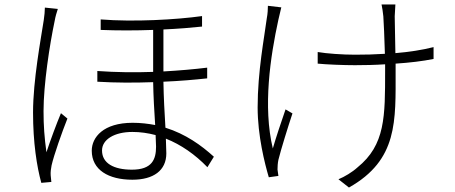

<svg xmlns="http://www.w3.org/2000/svg" viewBox="-20 -790 2040 860"><path d="M239 -750 181 -756C181 -740 179 -721 176 -700C163 -615 128 -430 128 -286C128 -151 145 -44 165 29L210 25C209 17 208 4 207 -5C206 -18 208 -35 211 -49C221 -94 258 -199 282 -259L253 -283C234 -238 205 -160 188 -108C179 -174 175 -226 175 -292C175 -411 202 -588 225 -697C228 -715 234 -735 239 -750ZM677 -185 679 -133C679 -76 661 -30 571 -30C489 -30 437 -59 437 -116C437 -165 492 -199 573 -199C608 -199 643 -194 677 -185ZM431 -703V-656C504 -653 587 -653 666 -656V-468C585 -465 499 -466 416 -472V-424C498 -419 584 -419 666 -422C667 -362 671 -289 675 -230C643 -236 610 -240 574 -240C443 -240 391 -175 391 -115C391 -29 466 15 573 15C667 15 725 -26 725 -103L723 -169C791 -142 854 -98 909 -41L938 -88C882 -139 811 -190 721 -218C717 -282 713 -357 712 -424C785 -427 853 -433 908 -439V-487C851 -480 784 -474 712 -470V-658C778 -661 839 -666 885 -671V-718C771 -702 579 -691 431 -703Z M1240 -757 1180 -764C1180 -750 1179 -728 1175 -708C1164 -623 1134 -470 1134 -309C1134 -182 1166 -57 1184 4L1227 -2C1226 -10 1224 -22 1223 -31C1223 -43 1224 -60 1227 -74C1238 -119 1270 -222 1290 -282L1259 -300C1239 -242 1216 -174 1202 -125C1157 -312 1191 -537 1227 -702C1231 -720 1236 -742 1240 -757ZM1403 -557V-505C1443 -501 1519 -498 1570 -498C1614 -498 1660 -499 1705 -502V-474C1705 -268 1706 -141 1581 -40C1558 -19 1523 2 1496 13L1543 50C1763 -74 1752 -248 1752 -474V-505C1814 -509 1873 -516 1922 -526V-579C1871 -566 1812 -557 1751 -552L1748 -717C1749 -740 1750 -757 1751 -770H1689C1692 -755 1695 -738 1697 -717C1699 -694 1702 -615 1704 -549C1659 -546 1614 -545 1570 -545C1515 -545 1443 -550 1403 -557Z"/></svg>

Font: Noto Sans HK Light
Style: Regular
Weight: 300
Designer: Ryoko NISHIZUKA 西塚涼子 (kana, bopomofo & ideographs); Paul D. Hunt (Latin, Greek & Cyrillic); Sandoll Communications 산돌커뮤니
Foundry: Adobe
Version: Version 2.004;hotconv 1.0.118;makeotfexe 2.5.65603